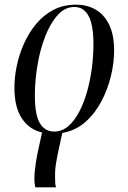

<svg xmlns="http://www.w3.org/2000/svg" viewBox="-20 -566 549 826"><path d="M132 240Q128 225 128 205Q128 174 134 135.5Q140 97 149 58L161 4Q107 -8 74.5 -56Q42 -104 42 -189Q42 -233 52 -282Q62 -331 83 -378Q104 -425 135.5 -463Q167 -501 210 -523.5Q253 -546 308 -546Q353 -546 390 -525.5Q427 -505 449 -461Q471 -417 471 -347Q471 -297 457.5 -240Q444 -183 416.5 -130.5Q389 -78 347 -41Q305 -4 248 6L234 70Q226 106 221 136.5Q216 167 217 198Q217 210 217.5 220.5Q218 231 221 240ZM213 0Q247 0 274 -23.5Q301 -47 321.5 -86.5Q342 -126 355.5 -175Q369 -224 375.5 -276Q382 -328 382 -376Q382 -459 361 -497.5Q340 -536 300 -536Q259 -536 227.5 -500.5Q196 -465 174 -408Q152 -351 141 -284.5Q130 -218 130 -156Q130 -70 152 -35Q174 0 213 0Z"/></svg>

Font: Noto Serif Display Condensed
Style: Italic
Weight: 400
Width: 3
Italic angle: -12°
Designer: Monotype Design Team
Foundry: Monotype Imaging Inc.
Version: Version 2.009